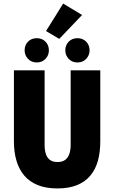

<svg xmlns="http://www.w3.org/2000/svg" viewBox="-20 -1044 640 1076"><path d="M302 12Q238 12 192 -6.5Q146 -25 116.5 -59.5Q87 -94 72.5 -142.5Q58 -191 58 -252V-650H230V-232Q230 -204 236.5 -182.5Q243 -161 259 -148.5Q275 -136 302 -136Q330 -136 346 -148.5Q362 -161 369 -182.5Q376 -204 376 -232V-650H542V-252Q542 -191 528.5 -142.5Q515 -94 486 -59.5Q457 -25 411.5 -6.5Q366 12 302 12ZM186 -694Q156 -694 137 -714Q118 -734 118 -762Q118 -791 137 -810.5Q156 -830 186 -830Q216 -830 235 -810.5Q254 -791 254 -762Q254 -734 235 -714Q216 -694 186 -694ZM414 -694Q384 -694 365 -714Q346 -734 346 -762Q346 -791 365 -810.5Q384 -830 414 -830Q444 -830 463 -810.5Q482 -791 482 -762Q482 -734 463 -714Q444 -694 414 -694ZM312 -826 238 -870 334 -1024 440 -960Z"/></svg>

Font: Source Code Pro ExtraLight Black
Style: Regular
Weight: 900
Monospace: yes
Version: Version 1.018;hotconv 1.0.116;makeotfexe 2.5.65601